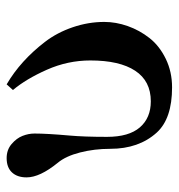

<svg xmlns="http://www.w3.org/2000/svg" viewBox="0 -526 538 578"><g transform="rotate(-90 269.0 -237.0)"><path d="M24 -426Q24 -454 39 -470Q54 -486 82 -486Q107 -486 124.5 -471Q142 -456 149 -438Q156 -420 156 -402Q156 -365 150 -297Q146 -253 146 -184Q146 -118 174.5 -85Q203 -52 253 -52Q314 -52 345 -99Q376 -146 376 -234Q376 -302 348 -365Q320 -428 287 -467L304 -486Q340 -465 372 -436Q404 -407 432 -370.5Q460 -334 476 -287Q492 -240 492 -192Q492 -157 479.5 -121.5Q467 -86 443.5 -56Q420 -26 381 -7Q342 12 295 12Q201 12 159 -34Q110 -88 110 -174Q110 -222 99 -265Q88 -308 68 -332Q24 -386 24 -426Z"/></g></svg>

Font: Old Standard TT
Style: Bold
Weight: 700
Designer: Alexey Kryukov <alexios@thessalonica.org.ru>
Version: Version 2.2